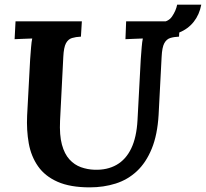

<svg xmlns="http://www.w3.org/2000/svg" viewBox="-20 -792 888 828"><path d="M756 -700 752 -634Q730 -633 714 -628Q698 -623 688.5 -605.5Q679 -588 677 -547L664 -297Q659 -211 634.5 -151Q610 -91 570.5 -54Q531 -17 479 -0.5Q427 16 367 16Q283 16 228.5 -8Q174 -32 144 -75Q114 -118 104 -174Q94 -230 97 -294L110 -536Q112 -563 114 -588Q116 -613 119 -626Q103 -625 78.5 -624.5Q54 -624 43 -623L47 -700H333L329 -634Q307 -633 290.5 -628Q274 -623 264.5 -605.5Q255 -588 253 -547L239 -272Q236 -209 247 -168.5Q258 -128 279.5 -104.5Q301 -81 329 -71Q357 -61 387 -60Q442 -58 482.5 -81Q523 -104 546 -152Q569 -200 573 -274L587 -536Q589 -563 591 -588Q593 -613 596 -626Q580 -625 556 -624.5Q532 -624 521 -623L524 -700ZM657 -635 669 -696Q705 -696 722 -721Q739 -746 744 -772H848Q840 -729 815.5 -698Q791 -667 751.5 -651Q712 -635 657 -635Z"/></svg>

Font: Lora
Style: Bold Italic
Weight: 700
Italic angle: -3°
Designer: Olga Karpushina, Alexei Vanyashin (Cyrillic)
Foundry: Cyreal
Version: Version 3.004